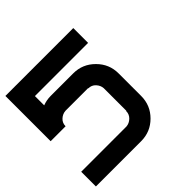

<svg xmlns="http://www.w3.org/2000/svg" viewBox="-166 -833 1000 1000"><g transform="rotate(-45 333.5 -333.5)"><path d="M333.3 -108.3Q355 -110 372.1 -126.2Q389.2 -142.5 389.2 -166.7H390.8V-333.3Q389.2 -355 373.3 -372.1Q357.5 -389.2 333.3 -389.2V-390.8H166.7Q144.2 -389.2 127.1 -373.3Q110 -357.5 110 -333.3H0V-666.7H500V-557.5H108.3V-489.2Q136.7 -500 166.7 -500H333.3Q401.7 -500 450.8 -450.8Q500 -401.7 500 -333.3V-166.7Q500 -97.5 451.2 -48.8Q402.5 0 333.3 0H0V-108.3Z"/></g></svg>

Font: 0xA000-Squareish-Mono
Style: Squareish-Mono-Bold
Weight: 700
Version: Version 0.1